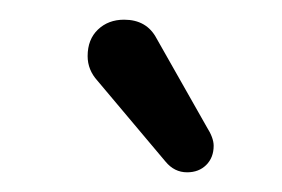

<svg xmlns="http://www.w3.org/2000/svg" viewBox="-20 -742 286 195"><path d="M106 -722Q129 -722 139 -703L190 -613Q197 -602 197 -594Q197 -582 189.5 -574.5Q182 -567 170 -567Q157 -567 148 -578L79 -660Q69 -671 69 -685Q69 -702 79.5 -712Q90 -722 106 -722Z"/></svg>

Font: VarelaRound
Style: Regular
Weight: 400
Designer: Joe Prince, Avraham Cornfeld
Foundry: Joe Prince, Avraham Cornfeld
Version: Version 2.000;PS 002.000;hotconv 1.0.88;makeotf.lib2.5.64775